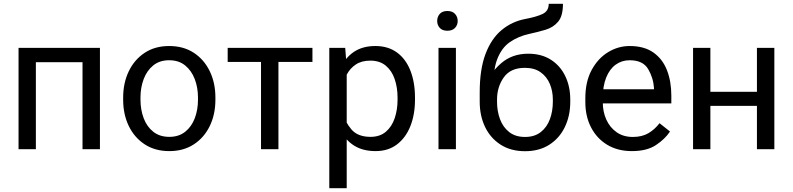

<svg xmlns="http://www.w3.org/2000/svg" viewBox="-20 -778 4133 1001"><path d="M420.9 -528.3V-453.6H153.8V-528.3ZM167 -528.3V0H76.7V-528.3ZM501 -528.3V0H410.2V-528.3Z M622.1 -258.3V-269.5Q622.1 -345.7 651.4 -406.5Q680.7 -467.3 734.4 -502.7Q788.1 -538.1 861.8 -538.1Q936.5 -538.1 990.5 -502.7Q1044.4 -467.3 1073.7 -406.5Q1103 -345.7 1103 -269.5V-258.3Q1103 -181.6 1073.7 -121.1Q1044.4 -60.5 990.5 -25.4Q936.5 9.8 862.8 9.8Q788.6 9.8 734.6 -25.4Q680.7 -60.5 651.4 -121.1Q622.1 -181.6 622.1 -258.3ZM712.4 -269.5V-258.3Q712.4 -206.1 729 -161.9Q745.6 -117.7 779.1 -91.1Q812.5 -64.5 862.8 -64.5Q912.1 -64.5 945.6 -91.1Q979 -117.7 995.6 -161.9Q1012.2 -206.1 1012.2 -258.3V-269.5Q1012.2 -321.3 995.4 -365.5Q978.5 -409.7 945.3 -436.8Q912.1 -463.9 861.8 -463.9Q812 -463.9 778.8 -436.8Q745.6 -409.7 729 -365.5Q712.4 -321.3 712.4 -269.5Z M1431.6 -528.3V0H1340.8V-528.3ZM1608.9 -528.3V-455.1H1167V-528.3Z M1787.6 -426.8V203.1H1696.8V-528.3H1779.8ZM2143.6 -268.6V-258.3Q2143.6 -181.2 2119.6 -120.6Q2095.7 -60.1 2049.8 -25.1Q2003.9 9.8 1938.5 9.8Q1871.1 9.8 1825.2 -19.5Q1779.3 -48.8 1753.2 -103Q1727.1 -157.2 1719.7 -231.4V-286.1Q1727.5 -364.3 1753.7 -420.7Q1779.8 -477.1 1825.2 -507.6Q1870.6 -538.1 1937 -538.1Q2003.4 -538.1 2049.6 -504.4Q2095.7 -470.7 2119.6 -409.9Q2143.6 -349.1 2143.6 -268.6ZM2052.7 -258.3V-268.6Q2052.7 -321.3 2037.8 -365.2Q2022.9 -409.2 1991.5 -435.5Q1960 -461.9 1910.6 -461.9Q1865.2 -461.9 1835.2 -441.9Q1805.2 -421.9 1788.1 -389.6Q1771 -357.4 1763.7 -321.8V-195.3Q1778.3 -143.6 1811.5 -104Q1844.7 -64.5 1911.6 -64.5Q1960.4 -64.5 1991.7 -91.1Q2022.9 -117.7 2037.8 -161.9Q2052.7 -206.1 2052.7 -258.3Z M2356.9 -528.3V0H2266.1V-528.3ZM2259.3 -668.5Q2259.3 -690.4 2272.7 -705.6Q2286.1 -720.7 2312.5 -720.7Q2338.4 -720.7 2352.3 -705.6Q2366.2 -690.4 2366.2 -668.5Q2366.2 -647.5 2352.3 -632.6Q2338.4 -617.7 2312.5 -617.7Q2286.1 -617.7 2272.7 -632.6Q2259.3 -647.5 2259.3 -668.5Z M2840.8 -758.3H2915Q2915 -694.3 2889.6 -664.6Q2864.3 -634.8 2824 -622.8Q2783.7 -610.8 2738.8 -601.1Q2682.6 -588.9 2638.4 -558.6Q2594.2 -528.3 2571 -466.1Q2547.9 -403.8 2555.2 -296.4V-251.5H2481V-296.4Q2481 -416.5 2511.2 -496.6Q2541.5 -576.7 2595.2 -621.3Q2648.9 -666 2719.2 -679.2Q2776.4 -689.9 2808.6 -705.1Q2840.8 -720.2 2840.8 -758.3ZM2733.9 -498Q2802.7 -498 2851.8 -466.8Q2900.9 -435.5 2927 -381.3Q2953.1 -327.1 2953.1 -258.8V-248Q2953.1 -174.3 2925 -116Q2897 -57.6 2844.2 -23.7Q2791.5 10.3 2717.3 10.3Q2643.1 10.3 2590.1 -23.7Q2537.1 -57.6 2509 -116Q2481 -174.3 2481 -248V-258.8Q2481 -277.3 2490.5 -294.7Q2500 -312 2508.3 -332.5Q2535.2 -397.9 2592.5 -448Q2649.9 -498 2733.9 -498ZM2716.3 -424.3Q2641.6 -424.3 2606.4 -374.5Q2571.3 -324.7 2571.3 -258.8V-248Q2571.3 -198.2 2586.9 -156.5Q2602.5 -114.7 2634.8 -89.4Q2667 -64 2717.3 -64Q2767.1 -64 2799.3 -89.4Q2831.5 -114.7 2846.9 -156.5Q2862.3 -198.2 2862.3 -248V-258.8Q2862.3 -302.7 2846.7 -340.3Q2831.1 -377.9 2798.8 -401.1Q2766.6 -424.3 2716.3 -424.3Z M3274.4 9.8Q3200.7 9.8 3146.2 -22.9Q3091.8 -55.7 3061.8 -113.3Q3031.7 -170.9 3031.7 -245.6V-266.1Q3031.7 -352.5 3064.7 -413.3Q3097.7 -474.1 3150.4 -506.1Q3203.1 -538.1 3262.7 -538.1Q3338.4 -538.1 3386.5 -504.2Q3434.6 -470.2 3457.3 -411.9Q3480 -353.5 3480 -279.3V-238.8H3085.4V-312.5H3389.6V-319.3Q3386.2 -372.1 3359.1 -418Q3332 -463.9 3262.7 -463.9Q3221.7 -463.9 3189.9 -440.9Q3158.2 -418 3140.4 -373.8Q3122.6 -329.6 3122.6 -266.1V-245.6Q3122.6 -195.3 3141.1 -154.3Q3159.7 -113.3 3194.8 -88.6Q3230 -64 3279.3 -64Q3327.1 -64 3360.4 -83.5Q3393.6 -103 3418.5 -135.7L3473.1 -92.3Q3447.3 -53.2 3399.9 -21.7Q3352.5 9.8 3274.4 9.8Z M3943.8 -299.3V-226.1H3664.6V-299.3ZM3683.6 -528.3V0H3593.3V-528.3ZM4017.1 -528.3V0H3926.3V-528.3Z"/></svg>

Font: RobotoDEMO
Style: Regular
Weight: 400
Designer: Christian Robertson
Foundry: Google
Version: Version 2.136